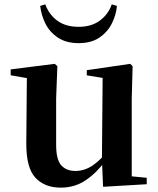

<svg xmlns="http://www.w3.org/2000/svg" viewBox="-20 -835 718 871"><path d="M255.7 16.2Q182.1 16.2 140.2 -29.3Q98.3 -74.7 99.3 -187.9L102 -497.7L132 -475.4L28.4 -493.5V-520.2L228 -545.4L240.2 -534.8L234.7 -388.7V-177.8Q234.7 -111 257.7 -85.3Q280.7 -59.5 321.8 -59.5Q364.7 -59.5 402.5 -85.8Q440.3 -112.1 469.6 -153.8L503.2 -103H456Q418.4 -51 368.8 -17.4Q319.2 16.2 255.7 16.2ZM447.6 12.4 442.4 -109.4V-111.9L445.6 -481.6L373.7 -493.2V-516.6L570.9 -545.4L581.6 -534.8L577.6 -388.7V-35L645.6 -28.5V0.7ZM162.3 -808.2 185.5 -815.2Q202.2 -768.8 240.2 -741.1Q278.2 -713.3 336.8 -713.3Q395 -713.3 433.2 -741.8Q471.4 -770.3 487.1 -815.2L510.6 -808.2Q506.8 -767.4 487.5 -728.7Q468.3 -690.1 431.2 -664.7Q394.2 -639.3 336.8 -639.3Q279.7 -639.3 242.2 -664.7Q204.6 -690.1 185.7 -728.7Q166.8 -767.4 162.3 -808.2Z"/></svg>

Font: Noto Serif HK
Style: Regular
Weight: 200
Designer: Ryoko NISHIZUKA 西塚涼子 (kana & ideographs); Frank Grießhammer (Latin, Greek & Cyrillic); Wenlong ZHANG 张文龙 (bopomofo); San
Foundry: Adobe
Version: Version 2.001;hotconv 1.1.0;makeotfexe 2.6.0